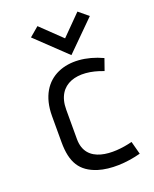

<svg xmlns="http://www.w3.org/2000/svg" viewBox="-138 -801 712 889"><g transform="rotate(-20 218.0 -356.5)"><path d="M383 -70C285 -45 150 -46 150 -169V-314C150 -441 259 -468 378 -421L398 -478C243 -550 78 -503 78 -308V-180C78 -79 111 -28 190 -2C251 17 329 13 400 -6ZM401 -684 354 -723 258 -626 157 -723 111 -684 259 -543Z"/></g></svg>

Font: Advent Pro
Style: Medium
Weight: 500
Designer: Andreas Kalpakidis
Foundry: Andreas Kalpakidis
Version: Version 2.002 2008